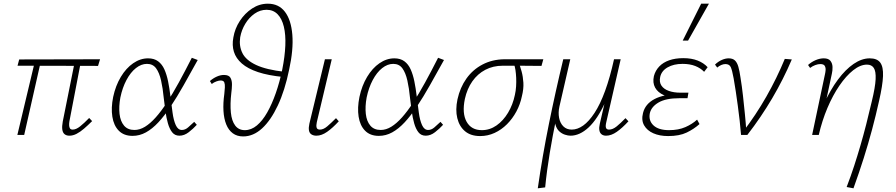

<svg xmlns="http://www.w3.org/2000/svg" viewBox="-20 -731 4854 1040"><path d="M356 4Q340 4 330 -4Q320 -12 317.5 -29Q315 -46 320 -73L387 -407H420L356 -74Q354 -62 354.5 -52Q355 -42 359 -35.5Q363 -29 374 -29Q392 -29 414 -46.5Q436 -64 463 -92L479 -75Q456 -52 435 -34Q414 -16 394.5 -6Q375 4 356 4ZM74 0 171 -407H203L111 0ZM511 -374 75 -375 84 -409 522 -410Z M698 5Q651 5 623.5 -23Q596 -51 588.5 -99Q581 -147 593 -206Q606 -267 634.5 -314.5Q663 -362 701.5 -388.5Q740 -415 782 -415Q815 -415 836.5 -399Q858 -383 870.5 -355Q883 -327 890.5 -290Q898 -253 903 -211Q909 -164 914.5 -122Q920 -80 932 -53.5Q944 -27 965 -27Q983 -27 999 -41Q1015 -55 1032 -71L1046 -55Q1027 -34 1002.5 -15Q978 4 952 4Q927 4 912.5 -14.5Q898 -33 889.5 -63Q881 -93 876 -129Q871 -165 867 -200Q862 -253 852.5 -295Q843 -337 825.5 -361Q808 -385 776 -385Q745 -385 716 -362Q687 -339 665 -297.5Q643 -256 632 -203Q623 -154 627.5 -114Q632 -74 652 -50.5Q672 -27 708 -27Q737 -27 765.5 -44.5Q794 -62 823.5 -95Q853 -128 884 -175.5Q915 -223 948.5 -284Q982 -345 1019 -418L1051 -406Q1010 -332 974.5 -269Q939 -206 905 -155Q871 -104 838 -68.5Q805 -33 770.5 -14Q736 5 698 5Z M1195 -222Q1197 -241 1198 -257.5Q1199 -274 1195 -284.5Q1191 -295 1175 -295Q1166 -295 1152 -290Q1138 -285 1127 -276L1117 -292Q1134 -307 1154 -316Q1174 -325 1193 -325Q1220 -325 1228.5 -309.5Q1237 -294 1236.5 -271.5Q1236 -249 1233 -228Q1226 -167 1230.5 -121.5Q1235 -76 1254 -51Q1273 -26 1306 -26Q1341 -26 1371.5 -51.5Q1402 -77 1427.5 -122Q1453 -167 1474 -227Q1495 -287 1509 -355Q1523 -425 1525.5 -484Q1528 -543 1517.5 -586.5Q1507 -630 1483.5 -654Q1460 -678 1424 -678Q1389 -678 1359 -657Q1329 -636 1308.5 -602Q1288 -568 1281 -529Q1274 -482 1293 -443.5Q1312 -405 1367.5 -379Q1423 -353 1522 -342L1515 -314Q1433 -322 1377.5 -340.5Q1322 -359 1290 -387Q1258 -415 1247 -450.5Q1236 -486 1244 -528Q1252 -576 1279 -617.5Q1306 -659 1345.5 -685Q1385 -711 1431 -711Q1490 -711 1523.5 -667Q1557 -623 1563.5 -542.5Q1570 -462 1546 -353Q1523 -241 1485 -160Q1447 -79 1399.5 -35.5Q1352 8 1297 8Q1264 8 1241 -9Q1218 -26 1205.5 -57Q1193 -88 1190.5 -130Q1188 -172 1195 -222Z M1694 4Q1678 4 1667 -3Q1656 -10 1653.5 -25Q1651 -40 1656 -62L1740 -410H1777L1696 -69Q1692 -51 1695 -40Q1698 -29 1713 -29Q1732 -29 1752.5 -46.5Q1773 -64 1800 -91L1815 -74Q1782 -38 1752 -17Q1722 4 1694 4Z M2032 5Q1985 5 1957.5 -23Q1930 -51 1922.5 -99Q1915 -147 1927 -206Q1940 -267 1968.5 -314.5Q1997 -362 2035.5 -388.5Q2074 -415 2116 -415Q2149 -415 2170.5 -399Q2192 -383 2204.5 -355Q2217 -327 2224.5 -290Q2232 -253 2237 -211Q2243 -164 2248.5 -122Q2254 -80 2266 -53.5Q2278 -27 2299 -27Q2317 -27 2333 -41Q2349 -55 2366 -71L2380 -55Q2361 -34 2336.5 -15Q2312 4 2286 4Q2261 4 2246.5 -14.5Q2232 -33 2223.5 -63Q2215 -93 2210 -129Q2205 -165 2201 -200Q2196 -253 2186.5 -295Q2177 -337 2159.5 -361Q2142 -385 2110 -385Q2079 -385 2050 -362Q2021 -339 1999 -297.5Q1977 -256 1966 -203Q1957 -154 1961.5 -114Q1966 -74 1986 -50.5Q2006 -27 2042 -27Q2071 -27 2099.5 -44.5Q2128 -62 2157.5 -95Q2187 -128 2218 -175.5Q2249 -223 2282.5 -284Q2316 -345 2353 -418L2385 -406Q2344 -332 2308.5 -269Q2273 -206 2239 -155Q2205 -104 2172 -68.5Q2139 -33 2104.5 -14Q2070 5 2032 5Z M2581 6Q2530 6 2499 -20Q2468 -46 2457 -91Q2446 -136 2458 -193Q2472 -257 2506.5 -305.5Q2541 -354 2593.5 -381.5Q2646 -409 2711 -410H2923L2913 -374Q2851 -375 2795 -375Q2739 -375 2703 -375Q2651 -375 2609 -353Q2567 -331 2538.5 -290.5Q2510 -250 2498 -195Q2482 -117 2507.5 -71.5Q2533 -26 2590 -26Q2633 -26 2669.5 -51.5Q2706 -77 2732 -120.5Q2758 -164 2769 -217Q2774 -239 2775.5 -263Q2777 -287 2776 -309.5Q2775 -332 2772 -352Q2769 -372 2763 -386L2789 -393Q2798 -371 2805.5 -343.5Q2813 -316 2815 -283Q2817 -250 2807 -210Q2798 -166 2777 -127Q2756 -88 2726 -58Q2696 -28 2659 -11Q2622 6 2581 6Z M2893 289Q2918 114 2953.5 -61Q2989 -236 3031 -410H3069L3010 -153Q3003 -121 3008.5 -92.5Q3014 -64 3031.5 -46.5Q3049 -29 3077 -29Q3108 -29 3139 -51Q3170 -73 3200.5 -119.5Q3231 -166 3257.5 -238.5Q3284 -311 3306 -410H3330Q3300 -268 3258 -176.5Q3216 -85 3168 -40.5Q3120 4 3070 4Q3057 4 3040 -1.5Q3023 -7 3009 -20Q2995 -33 2988.5 -56.5Q2982 -80 2987 -115L2992 -86Q2974 1 2958 96.5Q2942 192 2933 284ZM3263 4Q3248 4 3238.5 -3.5Q3229 -11 3226.5 -25.5Q3224 -40 3229 -61L3310 -410H3342L3264 -69Q3259 -48 3262.5 -38.5Q3266 -29 3279 -29Q3299 -29 3320.5 -46.5Q3342 -64 3368 -91L3384 -74Q3351 -38 3321 -17Q3291 4 3263 4Z M3599 6Q3553 6 3519 -9Q3485 -24 3469 -52Q3453 -80 3463 -119Q3475 -168 3525.5 -194.5Q3576 -221 3659 -221L3657 -200Q3611 -200 3577 -215Q3543 -230 3528.5 -256.5Q3514 -283 3522 -319Q3530 -349 3551 -371Q3572 -393 3605 -404.5Q3638 -416 3681 -416Q3726 -416 3759 -403Q3792 -390 3813 -367L3794 -342Q3775 -362 3746 -373.5Q3717 -385 3677 -385Q3629 -385 3596 -366Q3563 -347 3556 -314Q3550 -286 3563 -267Q3576 -248 3603 -238.5Q3630 -229 3665 -229H3709L3704 -199H3660Q3587 -199 3547.5 -176Q3508 -153 3500 -118Q3492 -78 3519.5 -52Q3547 -26 3604 -26Q3655 -26 3692.5 -42.5Q3730 -59 3756 -83L3769 -59Q3739 -32 3699.5 -13Q3660 6 3599 6ZM3678 -511 3778 -711H3820L3707 -511Z M3994 0Q3991 -38 3986.5 -78Q3982 -118 3976.5 -158Q3971 -198 3965.5 -235.5Q3960 -273 3954 -306Q3946 -350 3938.5 -367Q3931 -384 3909 -384Q3899 -384 3887 -379Q3875 -374 3865 -365L3853 -381Q3869 -397 3889 -406Q3909 -415 3927 -415Q3949 -415 3961 -403.5Q3973 -392 3979.5 -369Q3986 -346 3991 -311Q3999 -262 4004.5 -212Q4010 -162 4015 -112Q4020 -62 4023 -13L4003 -15Q4075 -109 4131.5 -208.5Q4188 -308 4231 -412L4269 -409Q4223 -301 4163 -199Q4103 -97 4028 0Z M4566 282Q4589 222 4607 166.5Q4625 111 4641 56Q4657 1 4672 -57.5Q4687 -116 4702 -181Q4721 -259 4723 -302Q4725 -345 4713 -363Q4701 -381 4676 -381Q4640 -381 4601.5 -350.5Q4563 -320 4527 -267.5Q4491 -215 4462 -146.5Q4433 -78 4415 0H4386Q4409 -93 4443.5 -169Q4478 -245 4519 -300Q4560 -355 4604 -385Q4648 -415 4691 -415Q4731 -415 4748 -392Q4765 -369 4763 -319Q4761 -269 4742 -186Q4724 -105 4703.5 -28.5Q4683 48 4658.5 125.5Q4634 203 4603 289ZM4379 0 4449 -331Q4451 -339 4452 -351.5Q4453 -364 4447.5 -374Q4442 -384 4423 -384Q4411 -384 4396 -378.5Q4381 -373 4368 -363L4357 -379Q4376 -396 4398.5 -405.5Q4421 -415 4442 -415Q4468 -415 4478.5 -401Q4489 -387 4489.5 -368Q4490 -349 4486 -332L4415 0Z"/></svg>

Font: Ysabeau ExtraLight
Style: Italic
Weight: 250
Italic angle: -12°
Version: Version 2.000;gftools[0.9.27.dev2+g8671c4b]